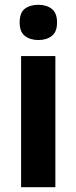

<svg xmlns="http://www.w3.org/2000/svg" viewBox="-20 -781 319 801"><path d="M140 -761Q174 -761 196 -744Q218 -727 218 -687Q218 -648 196 -631Q174 -614 140 -614Q106 -614 84 -631Q62 -648 62 -687Q62 -728 83.5 -744.5Q105 -761 140 -761ZM211 -547V0H68V-547Z"/></svg>

Font: Noto Sans Khmer UI SemiCondensed
Style: Bold
Weight: 700
Width: 4
Designer: Danh Hong and the Monotype Design Team
Foundry: Monotype Imaging Inc.
Version: Version 2.002; ttfautohint (v1.8.4.7-5d5b)